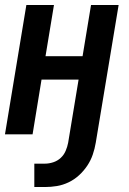

<svg xmlns="http://www.w3.org/2000/svg" viewBox="-24 -540 519 772"><path d="M157 212H114V118H157Q173 118 190 112.5Q207 107 220 95Q233 83 240 66.5Q247 50 250 34L292 -220H143L107 0H-4L82 -520H193L159 -314H308L342 -520H453L361 34Q357 58 349 81.5Q341 105 327 126Q313 147 294 164.5Q275 182 252 193Q229 204 205 208Q181 212 157 212Z"/></svg>

Font: Iosevka QP
Style: Bold Italic
Weight: 700
Italic angle: -9°
Designer: Belleve Invis
Foundry: Belleve Invis
Version: Version 20.0.0; ttfautohint (v1.8.4)